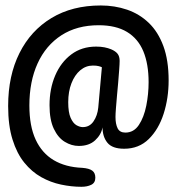

<svg xmlns="http://www.w3.org/2000/svg" viewBox="-20 -660 659 719"><path d="M285 39.5Q247.5 39.5 208.5 31.2Q169.5 23 134.2 3.2Q99 -16.5 71 -51Q43 -85.5 26.8 -137.8Q10.5 -190 10.5 -263Q10.5 -376.5 52.8 -461Q95 -545.5 172.8 -592.5Q250.5 -639.5 357.5 -639.5Q409.5 -639.5 455.8 -623.8Q502 -608 537 -574.5Q572 -541 591.8 -487.5Q611.5 -434 611.5 -359Q611.5 -292.5 592.8 -234Q574 -175.5 537 -139.2Q500 -103 445 -103Q400.5 -103 382.2 -125.5Q364 -148 364 -183Q359 -155.5 336.2 -134.5Q313.5 -113.5 275 -113.5Q248 -113.5 222.8 -128.8Q197.5 -144 181.5 -177.8Q165.5 -211.5 165.5 -266Q165.5 -328 186.8 -377.5Q208 -427 247 -456.2Q286 -485.5 340 -485.5Q357.5 -485.5 371.2 -482.8Q385 -480 396 -475.5Q412.5 -468.5 420.2 -458.8Q428 -449 428 -432Q428 -421 426.2 -397Q424.5 -373 422.5 -350Q420.5 -328.5 418.2 -302.8Q416 -277 414.2 -255.2Q412.5 -233.5 412.5 -222Q412.5 -195.5 420.5 -179.5Q428.5 -163.5 449.5 -163.5Q481 -163.5 500 -192Q519 -220.5 527.8 -264.2Q536.5 -308 536.5 -352.5Q536.5 -420 516.8 -467.8Q497 -515.5 455.5 -540.5Q414 -565.5 349.5 -565.5Q268 -565.5 209.8 -527.8Q151.5 -490 120.8 -422.5Q90 -355 90 -265Q90 -188 113.5 -137.2Q137 -86.5 181.2 -60.2Q225.5 -34 288 -31.5Q314 -29.5 325.5 -21Q337 -12.5 337 5.5Q337 24.5 321.8 32Q306.5 39.5 285 39.5ZM290 -184Q315.5 -184 330.2 -205.5Q345 -227 348 -257.5L361.5 -408Q358.5 -410 350.2 -412.2Q342 -414.5 328 -414.5Q301.5 -414.5 280.5 -396.8Q259.5 -379 247.5 -348Q235.5 -317 235.5 -277.5Q235.5 -239 244.5 -218.8Q253.5 -198.5 266.2 -191.2Q279 -184 290 -184Z"/></svg>

Font: Sono ExtraLight Monospace Medium
Style: Regular
Weight: 500
Version: Version 2.112